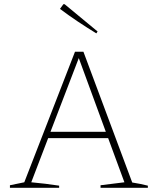

<svg xmlns="http://www.w3.org/2000/svg" viewBox="-20 -889 746 909"><path d="M606 -25Q645 -19 680 -10V0H456V-12L569 -26L492 -235H208L128 -26Q162 -23 194.5 -19Q227 -15 260 -10V0H27V-12L95 -26L335 -644H375ZM219 -265H481L353 -614ZM436 -731Q392 -758 348.5 -787Q305 -816 264 -847L280 -869H286L442 -740Z"/></svg>

Font: Piazzolla SC Thin
Style: Regular
Weight: 100
Designer: Juan Pablo del Peral
Foundry: Huerta Tipografica
Version: Version 1.330